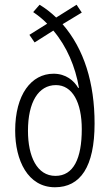

<svg xmlns="http://www.w3.org/2000/svg" viewBox="-20 -780 463 810"><path d="M147 -760 120 -729C139 -716 160 -700 179 -680L104 -633L126 -601L205 -651C262 -584 298 -498 313 -410L310 -409C292 -440 258 -469 206 -469C112 -469 44 -381 44 -229C44 -104 97 10 212 10C319 10 379 -76 379 -259C379 -430 335 -573 244 -678L325 -727L303 -760L217 -706C195 -727 172 -745 147 -760ZM216 -421C285 -421 325 -349 325 -235C325 -111 290 -38 214 -38C136 -38 98 -120 98 -228C98 -349 142 -421 216 -421Z"/></svg>

Font: Noto Sans Armenian ExtraCondensed Light
Style: Regular
Weight: 300
Width: 2
Designer: Monotype Design Team
Foundry: Monotype Imaging Inc.
Version: Version 2.008